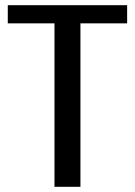

<svg xmlns="http://www.w3.org/2000/svg" viewBox="-20 -720 520 740"><path d="M190 0V-630H10V-700H470V-630H290V0Z"/></svg>

Font: Scada
Style: Regular
Weight: 400
Designer: Jovanny Lemonad
Foundry: Jovanny Lemonad
Version: Version 4.100;PS 004.100;hotconv 1.0.88;makeotf.lib2.5.64775